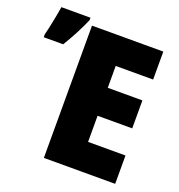

<svg xmlns="http://www.w3.org/2000/svg" viewBox="-143 -861 908 974"><g transform="rotate(20 310.5 -374.5)"><path d="M96 -575Q146 -657 180 -736V-749H23Q19 -721 8.5 -669Q-2 -617 -9 -591V-575ZM586 -153H384V-294H571V-445H384V-563H586V-714H201V0H586Z"/></g></svg>

Font: Noto Sans UI SemiCondensed Black
Style: Regular
Weight: 900
Width: 4
Designer: Monotype Design Team
Foundry: Monotype Imaging Inc.
Version: 1.001